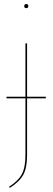

<svg xmlns="http://www.w3.org/2000/svg" viewBox="-20 -731 259 943"><path d="M205 -248H113V30Q113 94 94 128Q75 162 28 192L25 186Q69 158 87 125Q105 92 105 30V-248H12V-256H105V-518H113V-256H205ZM119 -701Q119 -691 109 -691Q99 -691 99 -701Q99 -711 109 -711Q119 -711 119 -701Z"/></svg>

Font: Fira Sans Compressed Eight
Style: Regular
Weight: 100
Width: 1
Designer: bBox Type GmbH & Carrois Corporate GbR & Edenspiekermann AG
Foundry: bBox Type GmbH & Carrois Corporate GbR & Edenspiekermann AG
Version: Version 4.301